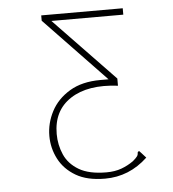

<svg xmlns="http://www.w3.org/2000/svg" viewBox="-48 -501 646 718"><g transform="rotate(-5 275.0 -142.5)"><path d="M318 172Q251 172 208.5 147Q166 122 145 81.5Q124 41 124 -5Q124 -53 147 -97Q170 -141 216.5 -169Q263 -197 332 -197H363L133 -437V-457H439V-433H169L396 -197V-170Q284 -184 218 -141Q152 -98 152 -10Q152 31 168 67.5Q184 104 222 126.5Q260 149 325 149Q357 149 381.5 140Q406 131 427 116Q440 105 444 99Q448 93 448 84L453 80L460 87L478 107Q409 172 318 172Z"/></g></svg>

Font: Inconsolata SemiExpanded ExtraLight
Style: Regular
Weight: 200
Width: 6
Monospace: yes
Designer: Raph Levien, Cyreal, Brenton Simpson
Foundry: Raph Levien, Cyreal, Google
Version: Version 3.001; ttfautohint (v1.8.2.53-6de2)